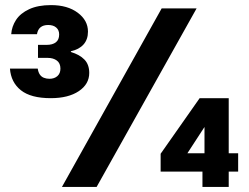

<svg xmlns="http://www.w3.org/2000/svg" viewBox="-20 -733 976 753"><path d="M179 -348Q101 -348 62 -379Q23 -410 19 -464H128Q130 -450 136 -441Q142 -432 152 -428Q162 -424 174 -424Q193 -424 205 -434.5Q217 -445 217 -464Q217 -485 203 -495.5Q189 -506 167 -506H129V-557H163Q186 -557 199 -567Q212 -577 212 -598Q212 -615 200.5 -625Q189 -635 169 -635Q150 -635 139 -626Q128 -617 125 -599H24Q26 -629 43 -655Q60 -681 94.5 -697Q129 -713 180 -713Q245 -713 285 -683Q325 -653 325 -609Q325 -578 307.5 -558.5Q290 -539 258 -532V-529Q292 -519 311 -499.5Q330 -480 330 -447Q330 -403 289 -375.5Q248 -348 179 -348ZM223 0 614 -700H751L359 0ZM774 0V-60H610V-130L763 -348H877V-132H914V-60H877V0ZM715 -132H782V-235Z"/></svg>

Font: DM Sans 9pt ExtraBold
Style: Regular
Weight: 800
Version: Version 4.004;gftools[0.9.30]